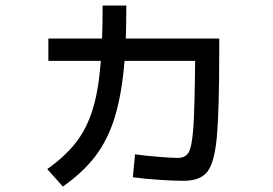

<svg xmlns="http://www.w3.org/2000/svg" viewBox="-20 -642 978 688"><path d="M456.1 -6.8 463.9 -88.9Q499.5 -84 546.9 -80.1Q594.2 -76.2 617.2 -76.2Q644.5 -76.2 656.2 -96.2Q668 -116.2 672.9 -186Q677.7 -255.9 679.2 -423.8H426.3Q416.5 -304.7 391.6 -223.1Q366.7 -141.6 322 -82.8Q277.3 -23.9 205.1 26.4L149.4 -36.1Q214.4 -82.5 252.7 -132.1Q291 -181.6 312.3 -250.5Q333.5 -319.3 341.3 -423.8H153.3V-503.9H345.7Q347.7 -552.2 347.7 -622.1H432.6Q432.6 -552.7 430.7 -503.9H765.6V-462.9Q765.6 -245.6 757.1 -152.1Q748.5 -58.6 722.9 -26.4Q697.3 5.9 637.7 5.9Q602.5 5.9 551 2.4Q499.5 -1 456.1 -6.8Z"/></svg>

Font: Pretendard Medium
Style: Regular
Weight: 500
Designer: Base glyphs from Inter by Rasmus Andersson; Hangeul glyphs from Noto Sans CJK(Source Han Sans) by Jang Soo-young and Kan
Foundry: Kil Hyung-jin
Version: Version 1.309